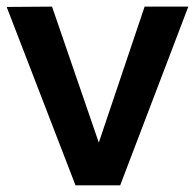

<svg xmlns="http://www.w3.org/2000/svg" viewBox="-21 -555 584 575"><path d="M-1 -534.2 134.8 -535.2 274.9 -127.9 412.1 -535.2H543L338.9 0H205.1Z"/></svg>

Font: Montserrat-Arabic Medium
Style: Regular
Weight: 500
Designer: Mohamed Gaber
Foundry: Kief Type Foundry
Version: Version 5.008;PS 005.008;hotconv 1.0.88;makeotf.lib2.5.64775